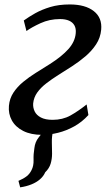

<svg xmlns="http://www.w3.org/2000/svg" viewBox="-20 -587 491 850"><path d="M69.3 242.4 61.7 213.7Q84 204.2 97.8 193.5Q111.5 182.9 119.5 166.3Q129.5 147.1 128.6 121.3Q127.7 95.6 132.2 68.8Q135.3 41.4 150.8 22Q166.4 2.6 176.9 -11.6L238.8 -48.8Q220.8 -27.9 214.9 -6Q208.9 15.9 209.6 44.3Q210.6 70.1 210.5 93.6Q210.4 117.2 204.1 137.9Q197.9 158.5 180.1 175.8Q172.9 192.9 157.2 206.6Q141.5 220.3 119.2 229.3Q97 238.3 69.3 242.4ZM166.5 10Q116.9 10 82.8 -7.3Q48.7 -24.6 32.5 -53.9Q16.4 -83.1 19.5 -118.6Q22.4 -151.1 39.4 -176.9Q56.3 -202.6 82.4 -224.2Q108.4 -245.7 139.2 -264.9Q170 -284.1 200.2 -303.1Q253.3 -336.8 282.7 -369.6Q312.2 -402.5 315.3 -440.2Q317.2 -460.8 309.4 -474.7Q301.6 -488.6 285.4 -495.6Q269.3 -502.6 245.9 -502.6Q198.9 -502.6 159.1 -484.2Q119.2 -465.8 97.1 -449.6L85.3 -496.3Q106.4 -511.6 135.5 -528.1Q164.6 -544.5 202.4 -555.9Q240.3 -567.3 288.7 -567.3Q357.5 -567.3 395.2 -537.8Q433 -508.2 427.9 -455.2Q424.6 -419.8 405.6 -390.9Q386.7 -362 358.4 -337.8Q330 -313.6 298.5 -293.3Q267 -273 238.2 -255Q209.6 -237 185 -218Q160.4 -199.1 144.9 -177.4Q129.5 -155.8 126.8 -129.2Q125.5 -110.5 133.5 -93.8Q141.6 -77 161.2 -66.8Q180.7 -56.5 213 -56.5Q257.3 -56.5 291.7 -75.6Q326.1 -94.8 363.6 -124.6L371.4 -77.7Q343.4 -46.9 308.5 -27.5Q273.5 -8.1 236.8 0.9Q200 10 166.5 10Z"/></svg>

Font: Merriweather 7pt Light
Style: Italic
Weight: 300
Italic angle: -7.8°
Designer: Eben Sorkin
Foundry: Eben Sorkin
Version: Version 2.200;gftools[0.9.31]